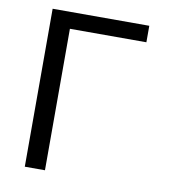

<svg xmlns="http://www.w3.org/2000/svg" viewBox="-80 -781 761 851"><g transform="rotate(10 300.0 -355.5)"><path d="M523.4 -636.7H179.2V0H88.4V-710.9H523.4Z"/></g></svg>

Font: RobotoMono-Regular
Style: Regular
Weight: 400
Designer: Google
Version: Version 2.000985; 2015; ttfautohint (v1.3)